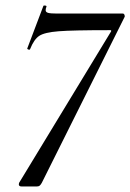

<svg xmlns="http://www.w3.org/2000/svg" viewBox="-20 -674 471 694"><path d="M192 -561Q141 -557 122 -544.5Q103 -532 89 -497Q88 -493 82.5 -495Q77 -497 79 -500L137 -653Q137 -654 141 -654Q149 -654 148 -650Q145 -643 145 -637Q145 -630 154 -627.5Q163 -625 186 -625H424Q428 -625 430 -620Q432 -615 430 -612L131 -13Q127 -6 123.5 -3Q120 0 113 0H58Q48 0 48 -8Q48 -13 52 -18L380 -558Q385 -565 378 -565Q243 -565 192 -561Z"/></svg>

Font: CormorantInfant-MediumItalic
Style: Italic
Weight: 500
Italic angle: -10°
Designer: Christian Thalmann (Catharsis Fonts)
Foundry: Catharsis Fonts
Version: Version 3.303